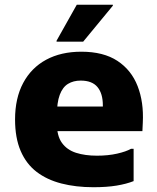

<svg xmlns="http://www.w3.org/2000/svg" viewBox="-20 -780 664 811"><path d="M374.4 10.8Q300.5 10.8 239.5 -4.9Q178.4 -20.6 134.6 -54.1Q90.8 -87.7 67.2 -142.6Q43.6 -197.6 43.6 -275.4Q43.6 -365.3 77.9 -429.5Q112.2 -493.7 175 -527.7Q237.8 -561.6 323.6 -561.6Q417.2 -561.6 476.1 -522.8Q535 -484 561.3 -416.2Q587.6 -348.4 583.2 -262.4L581.5 -226H152.4V-330H414.4V-335.2Q414.4 -385 391.7 -412.3Q369 -439.6 320.8 -439.6Q290 -439.6 267.3 -425.8Q244.6 -412 232.4 -379.5Q220.2 -347 220.2 -291.2V-258.6Q220.2 -206.1 241.6 -176.5Q263 -146.8 301.1 -134.6Q339.1 -122.4 389.6 -122.4Q436.4 -122.4 474.5 -131Q512.6 -139.6 533.6 -151.6H544.4V-15Q514.1 -3 472.7 3.9Q431.2 10.8 374.4 10.8ZM218.9 -604V-608L304.3 -760H456.7V-756L331.3 -604Z"/></svg>

Font: Kufam
Style: Regular
Weight: 400
Designer: Wael Morcos, Artur Schmal
Foundry: Original Type
Version: Version 1.301; ttfautohint (v1.8.3)